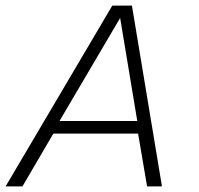

<svg xmlns="http://www.w3.org/2000/svg" viewBox="-22 -664 709 684"><path d="M-2 0 378 -644H448L555 0H502L470 -188H168L58 0ZM190 -233H467L406 -600Z"/></svg>

Font: Kanit ExtraLight
Style: Italic
Weight: 275
Italic angle: -12°
Designer: Katatrad Team
Foundry: CadsonDemak
Version: Version 2.000; ttfautohint (v1.8.3)